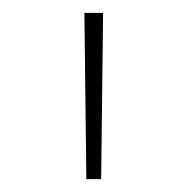

<svg xmlns="http://www.w3.org/2000/svg" viewBox="-20 -749 273 298"><path d="M114 -471H137L140 -729H111Z"/></svg>

Font: Noto Sans Devanagari Condensed Thin
Style: Regular
Weight: 100
Width: 3
Designer: Jelle Bosma - Monotype Design Team
Foundry: Monotype Imaging Inc.
Version: Version 2.004